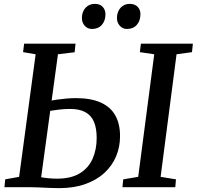

<svg xmlns="http://www.w3.org/2000/svg" viewBox="-20 -969 1018 994"><path d="M286.5 5Q264.5 5 235.8 3.8Q207 2.5 178.5 1.2Q150 0 129 0H3L7 -40.5L79 -53.5L164.5 -688L99.5 -699L105 -743H371L366.5 -698.5L280 -688L193 -51.5Q211 -48 233.2 -46Q255.5 -44 275 -44Q347.5 -44 392.8 -71.5Q438 -99 459.2 -146.8Q480.5 -194.5 480.5 -255Q480.5 -305 466.5 -338.2Q452.5 -371.5 422.2 -388.2Q392 -405 342.5 -405Q311 -405 280.2 -401Q249.5 -397 229 -393.5L235 -445.5Q251.5 -450 275 -453.2Q298.5 -456.5 324.2 -458.8Q350 -461 373 -461Q450 -461 500.8 -438.5Q551.5 -416 576.5 -372.2Q601.5 -328.5 601.5 -264Q601.5 -208 580.8 -159Q560 -110 519.8 -73.2Q479.5 -36.5 420.8 -15.8Q362 5 286.5 5ZM614 0 618 -40.5 695.5 -53.5 778.5 -688 704 -699 709.5 -743H978.5L974 -699L894 -688L811.5 -53.5L891 -40.5L887.5 0ZM456 -819Q433.5 -819 418.5 -835.8Q403.5 -852.5 404 -877Q404.5 -909 423.2 -929Q442 -949 470.5 -949Q498 -949 512.2 -933Q526.5 -917 526 -893.5Q525.5 -861 507 -840Q488.5 -819 456 -819ZM637.5 -819Q615 -819 600 -835.8Q585 -852.5 585.5 -877Q586 -909 604.5 -929Q623 -949 651.5 -949Q678.5 -949 693.2 -933Q708 -917 707 -893.5Q706.5 -861 688 -840Q669.5 -819 637.5 -819Z"/></svg>

Font: Merriweather 24pt Medium
Style: Italic
Weight: 500
Italic angle: -7.8°
Version: Version 2.101